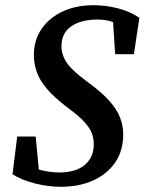

<svg xmlns="http://www.w3.org/2000/svg" viewBox="-20 -700 555 737"><path d="M28 -31 46 -176H117L129 -49Q170 -38 207 -38Q272 -38 306 -67.5Q340 -97 340 -146Q340 -167 333 -187Q326 -207 305 -230.5Q284 -254 242 -285Q190 -324 161 -358Q132 -392 121 -424Q110 -456 110 -489Q110 -546 139.5 -589Q169 -632 220.5 -656Q272 -680 339 -680Q385 -680 431 -668.5Q477 -657 515 -632L494 -492H422L414 -615Q398 -621 383.5 -623Q369 -625 354 -625Q291 -625 253.5 -599Q216 -573 216 -523Q216 -488 237.5 -457.5Q259 -427 314 -387Q369 -347 399 -313.5Q429 -280 441 -248.5Q453 -217 453 -183Q453 -122 422.5 -77Q392 -32 338 -7.5Q284 17 213 17Q164 17 113.5 4Q63 -9 28 -31Z"/></svg>

Font: Source Serif Pro SemiBold
Style: Italic
Weight: 600
Italic angle: -12°
Designer: Frank Grießhammer
Foundry: Adobe Systems Incorporated
Version: Version 3.001;hotconv 1.0.111;makeotfexe 2.5.65597